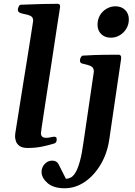

<svg xmlns="http://www.w3.org/2000/svg" viewBox="-20 -776 716 1015"><path d="M62.5 -82Q64.9 -98.1 71.3 -137Q77.6 -175.8 85.9 -229Q94.2 -282.2 103.8 -341.6Q113.3 -400.9 122.6 -458Q131.8 -515.1 139.2 -562Q146.5 -608.9 150.9 -637.2Q155.3 -665.5 155.3 -666.5Q155.3 -684.1 143.1 -690.9Q130.9 -697.8 115 -700.4Q99.1 -703.1 86.7 -707.8Q74.2 -712.4 74.2 -725.1Q74.2 -729.5 78.4 -740Q82.5 -750.5 90.3 -751Q153.3 -753.9 206.1 -754.9Q258.8 -755.9 285.6 -755.9Q289.6 -755.9 293.7 -752.9Q297.9 -750 297.9 -741.2Q297.9 -740.2 293.5 -711.9Q289.1 -683.6 281.7 -636.2Q274.4 -588.9 265.6 -530Q256.8 -471.2 247.1 -408.4Q237.3 -345.7 228.3 -286.6Q219.2 -227.5 211.9 -179.7Q204.6 -131.8 200.4 -103Q196.3 -74.2 196.3 -72.3Q196.3 -61.5 202.4 -54.4Q208.5 -47.4 225.1 -47.4Q235.4 -47.4 247.6 -50.3Q259.8 -53.2 267.1 -53.2Q271.5 -53.2 275.6 -51Q279.8 -48.8 279.8 -38.1Q279.8 -32.2 277.1 -26.1Q274.4 -20 267.6 -17.6Q235.8 -7.8 200.7 -0.7Q165.5 6.3 127.4 6.3Q97.7 6.3 83.3 -4.4Q68.8 -15.1 64.2 -29.5Q59.6 -43.9 59.6 -54.7Q59.6 -62.5 60.5 -69.1Q61.5 -75.7 62.5 -82ZM321.3 219.2Q262.7 219.2 231.2 191.7Q199.7 164.1 199.7 132.8Q199.7 116.7 207.3 103.3Q214.8 89.8 227.5 81.5Q240.2 73.2 256.8 73.2Q279.3 73.2 289.1 91.3L328.6 169.4Q341.3 168.9 354 162.6Q366.7 156.2 378.9 136.5Q391.1 116.7 402.1 77.4Q413.1 38.1 421.9 -27.3L476.1 -397Q476.1 -414.6 466.6 -422.1Q457 -429.7 442.1 -433.1Q427.2 -436.5 411.6 -440.9Q407.2 -442.9 404.8 -446.8Q402.3 -450.7 402.8 -459Q403.3 -465.3 407.5 -473.4Q411.6 -481.4 417.5 -481.9Q480 -485.8 531 -486.3Q582 -486.8 608.9 -486.8Q612.8 -486.8 616.9 -482.9Q621.1 -479 620.6 -467.3L557.6 -38.1Q546.9 34.7 512.5 93Q478 151.4 428.5 185.3Q378.9 219.2 321.3 219.2ZM565.4 -576.7Q534.7 -576.7 515.1 -595.7Q495.6 -614.7 495.6 -645.5Q495.6 -673.3 508.5 -695.3Q521.5 -717.3 543.5 -730Q565.4 -742.7 590.3 -742.7Q621.6 -742.7 641.4 -723.4Q661.1 -704.1 661.1 -673.3Q661.1 -646.5 647.9 -624.5Q634.8 -602.5 613 -589.6Q591.3 -576.7 565.4 -576.7Z"/></svg>

Font: Gelasio SemiBold
Style: Italic
Weight: 600
Italic angle: -8.5°
Designer: Eben Sorkin
Foundry: Eben Sorkin
Version: Version 1.008